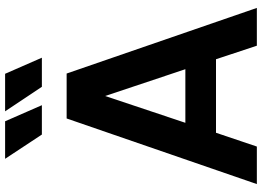

<svg xmlns="http://www.w3.org/2000/svg" viewBox="-157 -869 1026 752"><g transform="rotate(-90 356.0 -493.0)"><path d="M268 -745H444L701 0H553L500 -160H212L158 0H11ZM461 -280 356 -594 251 -280ZM296 -986H443L506 -842H392ZM257 -986 320 -842H205L110 -986Z"/></g></svg>

Font: Eudoxus Sans
Style: Bold
Weight: 700
Designer: Stijn de Vries
Foundry: tokotype
Version: Version 2.005